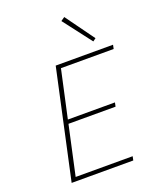

<svg xmlns="http://www.w3.org/2000/svg" viewBox="-163 -997 893 1092"><g transform="rotate(-20 284.0 -450.5)"><path d="M244 -634 181 -346H466L461 -322H176L111 -24H456L451 0H78L221 -658H568L563 -634ZM338 -885 361 -901 487 -727 469 -714Z"/></g></svg>

Font: Ysabeau Extralight
Style: Italic
Weight: 200
Italic angle: -12°
Designer: Christian Thalmann (Catharsis Fonts)
Version: Version 0.003